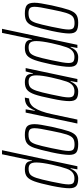

<svg xmlns="http://www.w3.org/2000/svg" viewBox="531 -1314 791 1893"><g transform="rotate(-90 926.5 -367.5)"><path d="M17 -80Q17 -138 41 -255Q65 -368 84 -421.5Q103 -475 129.5 -496.5Q156 -518 203 -518Q245 -518 265 -502Q285 -486 286 -448H290L352 -743H392L234 0H203L215 -67H210Q191 -23 166 -7.5Q141 8 113 8Q61 8 39 -11Q17 -30 17 -80ZM210 -107Q229 -158 250 -254.5Q271 -351 271 -405Q271 -446 257 -463.5Q243 -481 210 -481Q173 -481 153.5 -465.5Q134 -450 119 -404.5Q104 -359 82 -255Q68 -187 61.5 -149.5Q55 -112 55 -88Q55 -52 69 -40.5Q83 -29 116 -29Q183 -29 210 -107Z M346 -81Q346 -138 371 -254Q397 -372 415 -424.5Q433 -477 461 -497.5Q489 -518 542 -518Q601 -518 625 -498Q649 -478 649 -423Q649 -396 642.5 -357.5Q636 -319 623 -254Q597 -136 579 -84.5Q561 -33 533.5 -12.5Q506 8 453 8Q394 8 370 -10.5Q346 -29 346 -81ZM582 -254Q596 -321 602.5 -359.5Q609 -398 609 -422Q609 -457 594.5 -469.5Q580 -482 546 -482Q505 -482 484.5 -467Q464 -452 449.5 -407.5Q435 -363 412 -254Q398 -187 391.5 -149Q385 -111 385 -87Q385 -52 399.5 -40Q414 -28 449 -28Q490 -28 511 -44.5Q532 -61 547 -106Q562 -151 582 -254Z M763 -510H795L780 -419H784Q807 -477 836 -497.5Q865 -518 911 -518L902 -476Q843 -476 808 -420.5Q773 -365 749 -259L694 0H655Z M876 -80Q876 -140 901 -255Q923 -366 942 -420.5Q961 -475 988 -496.5Q1015 -518 1062 -518Q1101 -518 1123.5 -502Q1146 -486 1146 -438H1150L1169 -510H1202L1094 0H1062L1074 -67H1069Q1050 -23 1025 -7.5Q1000 8 971 8Q919 8 897.5 -11Q876 -30 876 -80ZM1069 -107Q1088 -162 1109 -256.5Q1130 -351 1130 -405Q1130 -446 1116 -463.5Q1102 -481 1069 -481Q1033 -481 1013.5 -465.5Q994 -450 978.5 -404.5Q963 -359 941 -255Q925 -181 919 -146Q913 -111 913 -88Q913 -53 927.5 -41Q942 -29 975 -29Q1043 -29 1069 -107Z M1214 -80Q1214 -138 1238 -255Q1262 -368 1281 -421.5Q1300 -475 1326.5 -496.5Q1353 -518 1400 -518Q1442 -518 1462 -502Q1482 -486 1483 -448H1487L1549 -743H1589L1431 0H1400L1412 -67H1407Q1388 -23 1363 -7.5Q1338 8 1310 8Q1258 8 1236 -11Q1214 -30 1214 -80ZM1407 -107Q1426 -158 1447 -254.5Q1468 -351 1468 -405Q1468 -446 1454 -463.5Q1440 -481 1407 -481Q1370 -481 1350.5 -465.5Q1331 -450 1316 -404.5Q1301 -359 1279 -255Q1265 -187 1258.5 -149.5Q1252 -112 1252 -88Q1252 -52 1266 -40.5Q1280 -29 1313 -29Q1380 -29 1407 -107Z M1543 -81Q1543 -138 1568 -254Q1594 -372 1612 -424.5Q1630 -477 1658 -497.5Q1686 -518 1739 -518Q1798 -518 1822 -498Q1846 -478 1846 -423Q1846 -396 1839.5 -357.5Q1833 -319 1820 -254Q1794 -136 1776 -84.5Q1758 -33 1730.5 -12.5Q1703 8 1650 8Q1591 8 1567 -10.5Q1543 -29 1543 -81ZM1779 -254Q1793 -321 1799.5 -359.5Q1806 -398 1806 -422Q1806 -457 1791.5 -469.5Q1777 -482 1743 -482Q1702 -482 1681.5 -467Q1661 -452 1646.5 -407.5Q1632 -363 1609 -254Q1595 -187 1588.5 -149Q1582 -111 1582 -87Q1582 -52 1596.5 -40Q1611 -28 1646 -28Q1687 -28 1708 -44.5Q1729 -61 1744 -106Q1759 -151 1779 -254Z"/></g></svg>

Font: Saira Ultra Condensed ExLight
Style: Italic
Weight: 200
Width: 1
Italic angle: -12°
Designer: Hector Gatti with collaboration of the Omnibus-Type team
Foundry: Omnibus-Type
Version: Version 1.001; ttfautohint (v1.8)